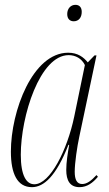

<svg xmlns="http://www.w3.org/2000/svg" viewBox="-20 -764 450 794"><path d="M285 -676C305 -676 318 -691 318 -715C318 -735 307 -744 292 -744C272 -744 258 -728 258 -706C258 -685 270 -676 285 -676ZM112 10C161 10 212 -35 263 -165H266C260 -130 254 -93 254 -61C254 -18 269 10 309 10C340 10 364 -8 385 -33L379 -40C357 -16 339 -3 320 -3C298 -3 289 -21 289 -54C289 -89 299 -158 308 -199L379 -535H371L343 -506C326 -527 302 -546 262 -546C115 -546 25 -305 25 -137C25 -45 52 10 112 10ZM122 -2C89 -2 66 -38 66 -124C66 -284 145 -536 264 -536C292 -536 318 -522 331 -495L287 -282C258 -143 187 -2 122 -2Z"/></svg>

Font: Noto Serif Display ExtraCondensed ExtraLight
Style: Italic
Weight: 200
Width: 2
Italic angle: -12°
Designer: Monotype Design Team
Foundry: Monotype Imaging Inc.
Version: Version 2.009